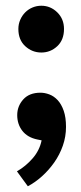

<svg xmlns="http://www.w3.org/2000/svg" viewBox="-20 -477 283 669"><path d="M44 -376Q44 -393 50.5 -408Q57 -423 68 -434Q79 -445 93.5 -451Q108 -457 124 -457Q156 -457 179.5 -434Q203 -411 203 -376Q203 -338 179.5 -316Q156 -294 124 -294Q92 -294 68 -316Q44 -338 44 -376ZM110 9Q76 2 58 -21Q40 -44 40 -76Q40 -107 61 -130.5Q82 -154 121 -154Q136 -154 152 -148Q168 -142 181 -128Q194 -114 202 -91Q210 -68 210 -35Q210 -1 199 30.5Q188 62 169 89Q150 116 126 137.5Q102 159 77 172L39 120Q69 103 93.5 75Q118 47 125 12Z"/></svg>

Font: Mukta Vaani
Style: Bold
Weight: 700
Designer: Noopur Datye, Girish Dalvi, Yashodeep Gholap, Pallavi Karambelkar
Foundry: Ek Type
Version: Version 2.538;PS 1.000;hotconv 16.6.51;makeotf.lib2.5.65220;